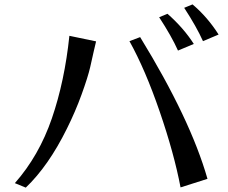

<svg xmlns="http://www.w3.org/2000/svg" viewBox="-20 -856 1040 877"><path d="M47.9 -19.5Q158.2 -144.5 216.8 -314.9Q275.4 -485.4 296.9 -692.4L418.9 -667Q414.1 -648.4 408.2 -621.6Q402.3 -594.7 392.1 -549.8Q381.8 -504.9 353 -425.3Q324.2 -345.7 285.2 -267.6Q201.2 -97.7 97.7 1ZM571.3 -668 620.1 -686.5Q849.6 -312.5 927.7 -39.1L804.7 0Q775.4 -154.3 709.5 -346.2Q643.6 -538.1 571.3 -668ZM707 -777.3 745.1 -793Q819.3 -727.5 865.2 -655.3L793 -625Q763.7 -690.4 707 -777.3ZM821.3 -820.3 859.4 -835.9Q927.7 -778.3 978.5 -698.2L907.2 -668Q877.9 -733.4 821.3 -820.3Z"/></svg>

Font: GenEi LateGo v2
Style: Medium
Weight: 500
Designer: o_tamon (Modified)
Foundry: o_tamon / Adobe Systems Incorporated / FONT 910 / Philipp H. Poll
Version: Version 2.1;Original Version 1.004